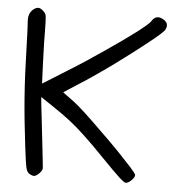

<svg xmlns="http://www.w3.org/2000/svg" viewBox="-51 -748 738 796"><g transform="rotate(5 318.0 -350.0)"><path d="M96.7 -9.3Q88.9 -15.6 85 -33.2Q81.1 -50.8 73.2 -115.7Q59.1 -229.5 52.2 -321.8Q45.4 -413.6 42.5 -528.3Q40.5 -603 38.1 -634.8Q37.6 -638.7 37.6 -643.1Q37.6 -668.5 52.2 -683.1Q64.9 -695.3 76.2 -695.8Q87.4 -695.8 99.6 -683.6Q108.9 -674.8 110.4 -662.6Q112.3 -650.4 112.8 -595.2Q112.8 -564 114.3 -522Q115.2 -480 116.7 -452.1Q117.7 -429.2 119.6 -384.3Q150.4 -403.3 211.9 -441.9Q252.4 -466.8 293.5 -493.7Q334 -520.5 371.6 -546.4Q441.9 -594.2 492.2 -632.3Q542.5 -670.9 548.8 -682.1Q559.6 -700.2 575.7 -700.2Q584.5 -700.2 594.7 -694.8Q614.3 -684.6 614.3 -668.5Q614.3 -660.2 608.9 -650.4Q603 -639.6 544.9 -593.3Q486.8 -546.9 418 -496.6Q380.9 -469.2 345.2 -444.8Q309.6 -419.9 281.7 -402.3Q252 -383.8 231 -369.6Q210 -356 210.4 -355.5Q211.4 -355 224.6 -345.2Q237.8 -335.4 255.4 -322.8Q272 -310.5 306.2 -279.3Q339.8 -248 378.4 -210Q398.4 -190.4 418.9 -170.4Q439 -149.9 457.5 -131.3Q491.2 -96.2 514.2 -70.8Q537.1 -44.9 537.1 -40.5Q537.1 -30.3 523.9 -17.6Q511.2 -4.9 500.5 -4.9Q494.1 -4.9 470.2 -26.9Q446.8 -48.8 397 -100.1Q371.1 -127 350.1 -147.9Q329.1 -168.9 310.5 -186Q276.4 -218.3 246.1 -241.7Q215.3 -265.6 174.3 -293Q156.7 -304.7 121.1 -328.6Q122.1 -316.9 124.5 -293.5Q126 -279.3 130.9 -237.8Q135.3 -195.8 140.6 -152.3Q146 -108.4 149.4 -73.7Q153.3 -39.6 153.3 -35.2Q153.3 -25.4 140.6 -12.7Q127.9 0 118.2 0Q113.8 0 107.9 -2.9Q101.6 -5.4 96.7 -9.3Z"/></g></svg>

Font: Casuwalt
Style: Regular
Weight: 400
Designer: Walter E Stewart
Version: 0.1